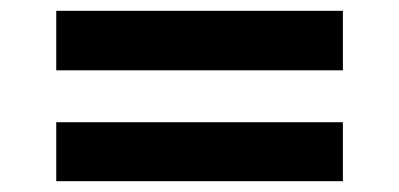

<svg xmlns="http://www.w3.org/2000/svg" viewBox="-20 -459 738 355"><path d="M84 -329V-439H614V-329ZM84 -124V-233H614V-124Z"/></svg>

Font: Lexend Exa Medium
Style: Regular
Weight: 500
Designer: Bonnie Shaver-Troup, Thomas Jockin
Foundry: Lexend
Version: Version 1.007